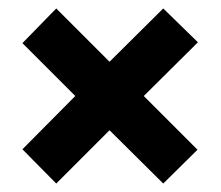

<svg xmlns="http://www.w3.org/2000/svg" viewBox="-20 -580 522 454"><path d="M366 -560 448 -480 320 -353 447 -226 366 -146 239 -272 113 -146 33 -227 158 -353 33 -478 113 -560 239 -434Z"/></svg>

Font: Noto Sans Malayalam ExtraCondensed ExtraBold
Style: Regular
Weight: 800
Width: 2
Designer: Jelle Bosma - Monotype Design Team
Foundry: Monotype Imaging Inc.
Version: Version 2.104; ttfautohint (v1.8.4.7-5d5b)